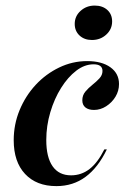

<svg xmlns="http://www.w3.org/2000/svg" viewBox="-20 -643 459 675"><path d="M178.2 11.3Q108.1 11.3 68.1 -31.5Q28.2 -74.2 28.2 -150Q28.2 -205.6 48.8 -255.6Q69.4 -305.6 105.2 -344.4Q141.1 -383.1 187.9 -405.6Q234.7 -428.2 286.3 -428.2Q337.9 -428.2 368.1 -406.5Q398.4 -384.7 398.4 -347.6Q398.4 -323.4 385.9 -302.8Q373.4 -282.3 353.2 -269.4Q333.1 -256.5 310.5 -256.5Q291.1 -256.5 280.2 -265.3Q269.4 -274.2 269.4 -290.3Q269.4 -308.1 280.2 -321Q291.1 -333.9 304.8 -344.8Q318.5 -355.6 329.4 -367.3Q340.3 -379 340.3 -393.5Q340.3 -416.9 308.9 -416.9Q277.4 -416.9 248 -394.4Q218.5 -371.8 194.8 -333.9Q171 -296 156.9 -248.4Q142.7 -200.8 142.7 -150.8Q142.7 -90.3 164.9 -58.5Q187.1 -26.6 229.8 -26.6Q266.1 -26.6 294.8 -48.8Q323.4 -71 346.8 -117.7H355.6Q325 -54 281 -21.4Q237.1 11.3 178.2 11.3ZM303.2 -502.4Q276.6 -502.4 259.7 -518.1Q242.7 -533.9 242.7 -558.9Q242.7 -586.3 263.3 -604.8Q283.9 -623.4 312.9 -623.4Q340.3 -623.4 357.3 -608.1Q374.2 -592.7 374.2 -567.7Q374.2 -540.3 353.6 -521.4Q333.1 -502.4 303.2 -502.4Z"/></svg>

Font: Playfair 144pt
Style: Bold Italic
Weight: 700
Italic angle: -15.6°
Designer: Claus Eggers Sørensen
Foundry: Claus Eggers Sørensen
Version: Version 2.203